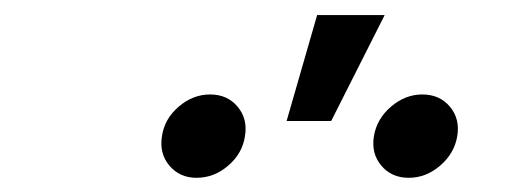

<svg xmlns="http://www.w3.org/2000/svg" viewBox="-20 -874 703 261"><path d="M535.6 -632.3Q512.2 -632.3 498.3 -648.9Q484.4 -665.5 488.3 -689Q492.2 -712.4 511.5 -729Q530.8 -745.6 554.2 -745.6Q577.6 -745.6 591.6 -729Q605.5 -712.4 601.6 -689Q597.7 -665.5 578.4 -648.9Q559.1 -632.3 535.6 -632.3ZM247.1 -632.3Q224.1 -632.3 210.2 -648.9Q196.3 -665.5 200.2 -689Q203.6 -712.4 222.9 -729Q242.2 -745.6 265.6 -745.6Q289.1 -745.6 303 -729Q316.9 -712.4 313 -689Q309.6 -665.5 290.3 -648.9Q271 -632.3 247.1 -632.3ZM369.6 -709.5 411.1 -853.5H502.9L430.2 -709.5Z"/></svg>

Font: Inter 18pt
Style: Italic
Weight: 400
Italic angle: -9.3988°
Designer: Rasmus Andersson
Foundry: rsms
Version: Version 4.001;git-66647c0bb